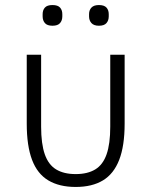

<svg xmlns="http://www.w3.org/2000/svg" viewBox="-20 -729 599 761"><path d="M143 -512V-227Q143 -159 157.5 -117.5Q172 -76 202.5 -57.5Q233 -39 280 -39Q327 -39 357.5 -57.5Q388 -76 402.5 -117.5Q417 -159 417 -227V-512H474V-239Q474 -151 452.5 -95.5Q431 -40 388 -14Q345 12 280 12Q215 12 171.5 -14Q128 -40 107 -95.5Q86 -151 86 -239V-512ZM188 -627Q167 -627 158 -637.5Q149 -648 149 -664V-673Q149 -689 158 -699Q167 -709 188 -709Q209 -709 218 -699Q227 -689 227 -673V-664Q227 -648 218 -637.5Q209 -627 188 -627ZM372 -627Q352 -627 342.5 -637.5Q333 -648 333 -664V-673Q333 -689 342.5 -699Q352 -709 372 -709Q393 -709 402 -699Q411 -689 411 -673V-664Q411 -648 402 -637.5Q393 -627 372 -627Z"/></svg>

Font: IBM Plex Sans Light
Style: Regular
Weight: 300
Designer: Mike Abbink, Paul van der Laan, Pieter van Rosmalen
Foundry: Bold Monday
Version: Version 3.201